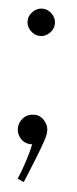

<svg xmlns="http://www.w3.org/2000/svg" viewBox="-45 -443 242 601"><g transform="rotate(5 76.0 -143.0)"><path d="M64 -330Q47 -330 34 -343Q21 -356 21 -373Q21 -390 34 -403Q47 -416 64 -416Q81 -416 94 -403Q107 -390 107 -373Q107 -356 94 -343Q81 -330 64 -330ZM20 -36Q20 -55 33.5 -69Q47 -83 68 -83Q87 -83 100.5 -67Q114 -51 112 -32Q112 -22 104 1Q96 24 85 51.5Q74 79 65 101Q56 123 53 130L33 121Q36 115 43 96.5Q50 78 57.5 54Q65 30 69 10Q47 11 33.5 -3Q20 -17 20 -36Z"/></g></svg>

Font: Kulim Park ExtraLight
Style: Regular
Weight: 275
Designer: Noponies / Dale Sattler
Foundry: Noponies
Version: Version 1.000; ttfautohint (v1.8.3)